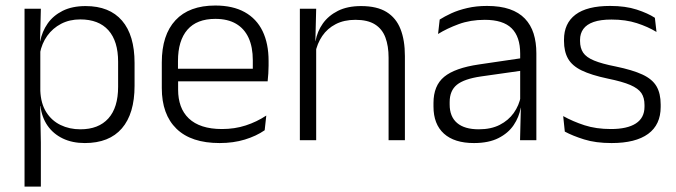

<svg xmlns="http://www.w3.org/2000/svg" viewBox="-20 -520 2506 712"><path d="M294.5 10.5Q248 10.5 212.8 -6.5Q177.5 -23.5 156.2 -54.2Q135 -85 130 -126.5H110L129.5 -183Q131.5 -136 151.5 -104.2Q171.5 -72.5 204.5 -56.5Q237.5 -40.5 278 -40.5Q345.5 -40.5 381.8 -80.8Q418 -121 418 -198V-291Q418 -367.5 382 -407.8Q346 -448 277.5 -448Q238 -448 206.8 -431.8Q175.5 -415.5 155.2 -387.2Q135 -359 128 -322L111.5 -366.5H129Q136 -403 156.5 -432.5Q177 -462 212.2 -479.8Q247.5 -497.5 297.5 -497.5Q386 -497.5 432.5 -443.5Q479 -389.5 479 -286.5V-202Q479 -98.5 432 -44Q385 10.5 294.5 10.5ZM71 172V-487.5H131.5L128.5 -366L129.5 -346V-139.5L129 -125.5L131.5 9V172Z M794.5 10.5Q689 10.5 634.5 -42.5Q580 -95.5 580 -193.5V-288.5Q580 -390.5 630.8 -445Q681.5 -499.5 778.5 -499.5Q843.5 -499.5 887.5 -475Q931.5 -450.5 953.8 -404.5Q976 -358.5 976 -294V-276.5Q976 -262 975 -247.5Q974 -233 972.5 -218.5H916.5Q917.5 -240.5 917.5 -260.2Q917.5 -280 917.5 -296.5Q917.5 -345.5 901.8 -379.8Q886 -414 855.2 -432Q824.5 -450 778.5 -450Q710 -450 675 -409.8Q640 -369.5 640 -293.5V-246L640.5 -238V-187.5Q640.5 -154 650.2 -127Q660 -100 680.2 -80.8Q700.5 -61.5 731.2 -51.5Q762 -41.5 803 -41.5Q850.5 -41.5 891.2 -54.8Q932 -68 967.5 -91.5L961.5 -37Q930.5 -15.5 888 -2.5Q845.5 10.5 794.5 10.5ZM611.5 -218.5V-265H959V-218.5Z M1421 0V-306Q1421 -349.5 1409.2 -381Q1397.5 -412.5 1370.5 -429.5Q1343.5 -446.5 1298 -446.5Q1256 -446.5 1225 -430.5Q1194 -414.5 1175 -386.5Q1156 -358.5 1149 -322.5L1136.5 -367.5H1150Q1156.5 -403.5 1177.2 -432.8Q1198 -462 1233.2 -479.8Q1268.5 -497.5 1319 -497.5Q1378 -497.5 1413.5 -475.5Q1449 -453.5 1465.2 -412.2Q1481.5 -371 1481.5 -312V0ZM1092 0V-487.5H1152.5L1149.5 -367L1152.5 -364V0Z M1908.5 0 1911.5 -121.5 1909 -131V-288.5V-321Q1909 -384 1877.2 -415.2Q1845.5 -446.5 1777.5 -446.5Q1724.5 -446.5 1681 -430.5Q1637.5 -414.5 1604.5 -394L1610.5 -447.5Q1628.5 -459 1654 -470.8Q1679.5 -482.5 1712.8 -490.2Q1746 -498 1786 -498Q1835 -498 1869.8 -486Q1904.5 -474 1926.5 -451Q1948.5 -428 1958.8 -395.5Q1969 -363 1969 -322.5V0ZM1737.5 10.5Q1665 10.5 1626.2 -24.5Q1587.5 -59.5 1587.5 -125V-138Q1587.5 -202.5 1627.2 -235.2Q1667 -268 1756 -281L1919 -305L1922 -259L1763.5 -236.5Q1701.5 -227.5 1674.5 -205.8Q1647.5 -184 1647.5 -141.5V-132.5Q1647.5 -87.5 1675 -64Q1702.5 -40.5 1755.5 -40.5Q1801 -40.5 1833.2 -57Q1865.5 -73.5 1885.2 -101.2Q1905 -129 1911.5 -163.5L1923.5 -120.5H1911Q1905 -86 1884.8 -56Q1864.5 -26 1828.2 -7.8Q1792 10.5 1737.5 10.5Z M2248 10.5Q2189 10.5 2146 -3Q2103 -16.5 2074.5 -32L2068.5 -89.5Q2104.5 -69.5 2147.5 -55.5Q2190.5 -41.5 2245.5 -41.5Q2306 -41.5 2338 -62.2Q2370 -83 2370 -124V-131Q2370 -157.5 2358.5 -174.8Q2347 -192 2317.5 -204.8Q2288 -217.5 2234 -228.5Q2172.5 -241.5 2137 -258.8Q2101.5 -276 2086.5 -302.5Q2071.5 -329 2071.5 -368V-373Q2071.5 -433.5 2114.2 -465.8Q2157 -498 2242.5 -498Q2299.5 -498 2341 -484.5Q2382.5 -471 2408.5 -454L2414.5 -401.5Q2382.5 -421 2341.5 -434.2Q2300.5 -447.5 2247.5 -447.5Q2207 -447.5 2181.2 -438.5Q2155.5 -429.5 2143.2 -412.5Q2131 -395.5 2131 -372.5V-368Q2131 -342 2142.5 -324.8Q2154 -307.5 2183 -295.5Q2212 -283.5 2263 -273.5Q2326 -260.5 2362.5 -243.5Q2399 -226.5 2414.5 -200Q2430 -173.5 2430 -132.5V-123.5Q2430 -57.5 2383.5 -23.5Q2337 10.5 2248 10.5Z"/></svg>

Font: Anek Bangla Medium Light
Style: Regular
Weight: 300
Version: Version 1.003